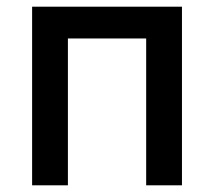

<svg xmlns="http://www.w3.org/2000/svg" viewBox="-20 -554 640 574"><path d="M76 0V-534H524V0H417V-439H183V0Z"/></svg>

Font: Geist Mono SemiBold
Style: Regular
Weight: 600
Monospace: yes
Designer: Basement.studio, Andrés Briganti, Mateo Zaragoza
Foundry: Basement.studio, Vercel, Andrés Briganti, Guido Ferreyra, Mateo Zaragoza
Version: Version 1.500; ttfautohint (v1.8.4.7-5d5b)